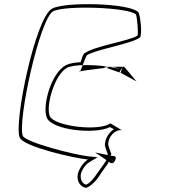

<svg xmlns="http://www.w3.org/2000/svg" viewBox="-20 -725 808 917"><path d="M74 -68C93 -24 332 30 400 37C385 46 365 67 353 100C342 144 368 170 392 172C433 157 462 102 469 93C488 66 498 56 506 34C508 34 510 35 511 35C506 32 503 25 512 11C510 6 502 -14 497 -32C495 -74 532 -108 562 -103L507 -136C452 -96 239 -122 218 -170C197 -218 241 -370 300 -401C315 -409 343 -413 375 -414C383 -435 392 -458 395 -461C433 -488 611 -516 648 -546C661 -557 650 -658 640 -667C601 -710 293 -718 229 -684C149 -642 45 -138 74 -68ZM89 -76C62 -142 170 -638 234 -671C291 -701 595 -690 629 -656C635 -643 641 -572 637 -555C599 -530 433 -505 388 -473L386 -472H385C373 -462 371 -444 365 -428C337 -426 313 -423 295 -414C224 -377 180 -217 204 -162C230 -103 434 -82 505 -118L524 -108C500 -92 480 -62 481 -29L482 -27V-26C486 -12 492 5 495 12C491 20 491 28 491 32C483 51 476 58 457 85C446 98 422 143 392 157C376 154 360 134 367 102C378 73 395 56 406 50L446 26L405 22C336 15 103 -45 89 -76ZM358 -381C359 -380 362 -381 363 -384C360 -383 357 -382 358 -381ZM363 -384C386 -391 492 -400 498 -404C499 -405 500 -406 501 -406C463 -412 415 -415 375 -414C370 -402 366 -390 363 -384ZM474 -406H566L556 -377ZM434 3 501 48C501 48 518 67 530 41C542 16 516 20 516 20ZM501 -406C525 -402 547 -398 559 -393C545 -399 515 -410 501 -406ZM550 -380 555 -378 632 -336 577 -402C573 -407 567 -407 567 -407ZM559 -393C561 -392 563 -392 564 -391C562 -392 561 -392 559 -393ZM564 -391C565 -391 566 -390 566 -390C566 -390 567 -390 564 -391ZM511 35C521 37 516 38 511 35Z"/></svg>

Font: Ampere
Style: OuLnIta
Weight: 400
Version: Version 1